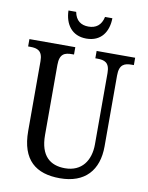

<svg xmlns="http://www.w3.org/2000/svg" viewBox="-98 -976 812 1055"><g transform="rotate(10 308.0 -448.0)"><path d="M320 -771C403 -771 441 -831 442 -906H401C391 -858 361 -838 320 -838C279 -838 249 -858 240 -906H197C199 -831 238 -771 320 -771ZM310 10C450 10 522 -72 522 -205V-601C522 -664 552 -673 592 -673H603V-714H388V-673H399C439 -673 468 -664 468 -605V-207C468 -117 422 -49 328 -49C246 -49 189 -93 189 -210V-601C189 -664 218 -673 258 -673H269V-714H13V-673H25C64 -673 94 -664 94 -605V-216C94 -53 177 10 310 10Z"/></g></svg>

Font: Noto Serif Devanagari Condensed
Style: Regular
Weight: 400
Width: 3
Designer: Universal Thirst, Indian Type Foundry and the Monotype Design Team
Foundry: Monotype Imaging Inc.
Version: Version 2.004